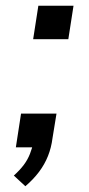

<svg xmlns="http://www.w3.org/2000/svg" viewBox="-20 -511 310 666"><path d="M68 135 28 98Q49 79 62.5 61Q76 43 84 22.5Q92 2 96 -18L116 0H35L53 -117H176L162 -31Q158 1 146.5 30Q135 59 115.5 85Q96 111 68 135ZM95 -375 113 -491H235L217 -375Z"/></svg>

Font: Nunito Sans 10pt SemiExpanded Medium
Style: Italic
Weight: 500
Width: 6
Italic angle: -9°
Designer: Vernon Adams
Foundry: Vernon Adams
Version: Version 3.101;gftools[0.9.27]